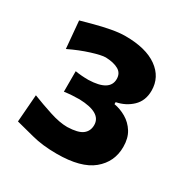

<svg xmlns="http://www.w3.org/2000/svg" viewBox="-131 -981 745 768"><g transform="rotate(30 241.0 -597.5)"><path d="M231 -324.2Q164.6 -324.2 114.5 -337.6Q64.5 -351.1 32.2 -358.9L42 -485.4Q84 -468.8 131.1 -453.4Q178.2 -438 213.9 -438Q263.2 -439.5 283.4 -455.1Q303.7 -470.7 303.7 -498.5Q303.7 -555.7 201.2 -558.6Q184.1 -558.6 166.5 -557.4Q148.9 -556.2 131.8 -553.7V-648.4Q160.6 -643.6 192.9 -643.6Q289.6 -646.5 289.6 -703.1Q289.6 -730 268.1 -742.4Q246.6 -754.9 209 -756.3Q189.5 -756.3 145 -742.4Q100.6 -728.5 53.2 -705.6L42 -831.1Q65.9 -837.9 99.9 -846.9Q133.8 -856 169.7 -862.8Q205.6 -869.6 234.4 -869.6Q329.1 -869.6 381.3 -832.3Q433.6 -794.9 433.6 -732.4Q433.6 -686 404.1 -657.7Q374.5 -629.4 332 -621.1V-611.8Q360.8 -606.9 387.5 -591.3Q414.1 -575.7 431.2 -548.6Q448.2 -521.5 448.2 -481Q448.2 -411.6 395.3 -367.9Q342.3 -324.2 231 -324.2Z"/></g></svg>

Font: Pinar DS4-Bold
Style: Regular
Weight: 700
Designer: Amin Abedi
Version: Version 2.000